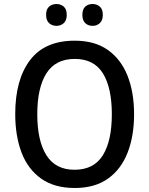

<svg xmlns="http://www.w3.org/2000/svg" viewBox="-20 -928 744 958"><path d="M649 -358Q649 -249 616.5 -166Q584 -83 518.5 -36.5Q453 10 353 10Q251 10 185 -37Q119 -84 87.5 -167Q56 -250 56 -359Q56 -530 129.5 -627.5Q203 -725 353 -725Q453 -725 518.5 -678.5Q584 -632 616.5 -549.5Q649 -467 649 -358ZM166 -358Q166 -226 211.5 -153.5Q257 -81 352 -81Q448 -81 493 -153Q538 -225 538 -358Q538 -490 493.5 -562Q449 -634 353 -634Q257 -634 211.5 -562Q166 -490 166 -358ZM210 -854Q210 -882 225 -895Q240 -908 262 -908Q283 -908 298 -895Q313 -882 313 -854Q313 -826 298 -812.5Q283 -799 262 -799Q240 -799 225 -812.5Q210 -826 210 -854ZM391 -854Q391 -882 405.5 -895Q420 -908 442 -908Q463 -908 478 -895Q493 -882 493 -854Q493 -826 478 -812.5Q463 -799 442 -799Q420 -799 405.5 -812.5Q391 -826 391 -854Z"/></svg>

Font: Noto Sans Gurmukhi UI SemiCondensed Medium
Style: Regular
Weight: 500
Width: 4
Designer: Jelle Bosma - Monotype Design Team
Foundry: Monotype Imaging Inc.
Version: Version 2.004; ttfautohint (v1.8.4.7-5d5b)